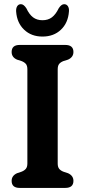

<svg xmlns="http://www.w3.org/2000/svg" viewBox="-20 -920 416 940"><path d="M262.5 -119.5Q262.5 -102.5 269.8 -93.5Q277 -84.5 291.5 -79L313 -72Q339.5 -60 339.5 -34.5Q339.5 0 299.5 0H76.5Q37 0 37 -34.5Q37 -60 63.5 -72L84.5 -79Q99 -84.5 106.5 -93.5Q114 -102.5 114 -119.5V-580.5Q114 -598 106.8 -606.8Q99.5 -615.5 85.5 -621L63.5 -628Q37 -639.5 37 -665.5Q37 -700 76.5 -700H299.5Q339.5 -700 339.5 -665.5Q339.5 -640 313 -628L290.5 -621Q276.5 -615.5 269.5 -606.8Q262.5 -598 262.5 -580.5ZM188 -821Q215.5 -821 234.2 -835.2Q253 -849.5 267.5 -879.5Q280.5 -899.5 294 -899.5Q306 -899.5 312.5 -889.5Q319 -879.5 317.5 -863.5Q313.5 -808 278.2 -774.5Q243 -741 188 -741Q133.5 -741 98.2 -774.5Q63 -808 59 -863.5Q58 -879.5 64.2 -889.5Q70.5 -899.5 82.5 -899.5Q96 -899.5 109 -879.5Q123 -849.5 141.8 -835.2Q160.5 -821 188 -821Z"/></svg>

Font: Fraunces 72pt SuperSoft SemiBold
Style: Regular
Weight: 600
Version: Version 1.000;[b76b70a41]